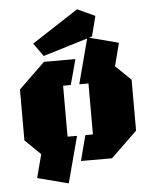

<svg xmlns="http://www.w3.org/2000/svg" viewBox="-59 -819 780 976"><g transform="rotate(-5 331.5 -331.0)"><path d="M323.7 0 357.4 -128.9 396 -129.4V-389.2H349.1L410.6 -623L568.4 -582L538.1 -464.8L616.2 -389.2V-129.4L482.4 0ZM252 107.9 94.2 66.9 125.5 -52.2 46.4 -129.4V-389.2L180.2 -518.6H340.8L305.7 -389.2H266.6V-129.4L314.9 -128.9ZM181.6 -548.3 133.8 -615.7 371.1 -770 460.9 -728.5 434.6 -625.5Z"/></g></svg>

Font: Black Ops One
Style: Regular
Weight: 400
Designer: James Grieshaber, Eben Sorkin
Foundry: Sorkin Type Co.
Version: Version 1.004; ttfautohint (v1.8.4.7-5d5b)